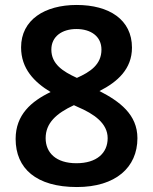

<svg xmlns="http://www.w3.org/2000/svg" viewBox="-20 -744 617 774"><path d="M289 -724C160 -724 65 -664 65 -553C65 -467 118 -413 184 -373C107 -336 43 -282 43 -184C43 -65 126 10 290 10C446 10 534 -69 534 -187C534 -283 461 -336 381 -377C454 -414 512 -466 512 -552C512 -665 420 -724 289 -724ZM288 -627C347 -627 389 -597 389 -544C389 -484 344 -454 290 -430C233 -456 187 -486 187 -544C187 -597 230 -627 288 -627ZM164 -187C164 -248 207 -287 278 -320L293 -313C359 -285 414 -247 414 -187C414 -127 370 -86 288 -86C205 -86 164 -129 164 -187Z"/></svg>

Font: Noto Sans Myanmar UI SemiBold
Style: Regular
Weight: 600
Designer: Monotype Design Team
Foundry: Monotype Imaging Inc.
Version: Version 2.103